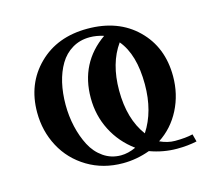

<svg xmlns="http://www.w3.org/2000/svg" viewBox="-75 -539 693 633"><g transform="rotate(-15 272.0 -222.5)"><path d="M41 -228Q41 -325.7 105 -388.9Q168.9 -452.1 272 -452.1Q377 -452.1 440.9 -389.6Q504.9 -327.1 504.9 -228Q504.9 -166.5 478.5 -114.7Q452.1 -63 404.8 -32.2Q431.6 -20 456.1 -20Q493.2 -20 517.1 -25.9L523.9 0Q493.2 6.8 456.1 6.8Q409.2 6.8 363.8 -9.8Q318.4 6.8 272 6.8Q204.6 6.8 151.4 -25.1Q98.1 -57.1 69.6 -110.6Q41 -164.1 41 -228ZM138.2 -228Q138.2 -189.5 146.5 -153.1Q154.8 -116.7 170.4 -86.7Q186 -56.6 212.4 -38.3Q238.8 -20 272 -20Q296.4 -20 323.2 -32.2Q275.9 -66.9 250 -117.7Q224.1 -168.5 224.1 -228Q224.1 -348.1 319.8 -415Q295.4 -422.9 272 -422.9Q238.8 -422.9 212.6 -407.2Q186.5 -391.6 170.4 -364.5Q154.3 -337.4 146.2 -302.7Q138.2 -268.1 138.2 -228ZM320.8 -228Q320.8 -130.4 366.2 -69.8Q408.2 -133.8 408.2 -226.1Q408.2 -328.1 363.8 -380.9Q320.8 -320.8 320.8 -228Z"/></g></svg>

Font: Dehuti Alt
Style: Bold
Weight: 700
Version: Version 1.2